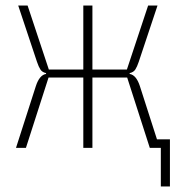

<svg xmlns="http://www.w3.org/2000/svg" viewBox="-20 -536 640 696"><path d="M563 0H523L441 -255H315V0H282V-255H156L74 0H38L110 -224Q123 -264 147 -268V-271Q133 -274 126.5 -284Q120 -294 114 -312L46 -516H80L157 -284H282V-516H315V-284H440L517 -516H551L483 -312Q477 -294 470.5 -284Q464 -274 450 -271V-268Q474 -264 487 -224L549 -31H596V140H563Z"/></svg>

Font: IBM Plex Mono ExtraLight
Style: Regular
Weight: 200
Monospace: yes
Designer: Mike Abbink, Paul van der Laan, Pieter van Rosmalen
Foundry: Bold Monday
Version: Version 2.3